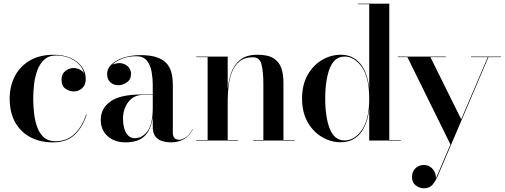

<svg xmlns="http://www.w3.org/2000/svg" viewBox="-20 -770 2765 1052"><path d="M440.6 -367.2Q430.1 -411.8 386.1 -438.9Q342 -466 287.8 -466Q246.9 -466 221.9 -442.8Q197 -419.6 184 -383.2Q171 -346.9 166.5 -306.1Q162 -265.2 162 -230Q162 -187.2 167.1 -145.7Q172.1 -104.1 185.1 -70.4Q198 -36.6 221.6 -16.4Q245.2 3.8 282.4 3.8Q348.1 3.8 390.1 -37.8Q432 -79.2 452 -143H455Q435.5 -77.8 391.6 -33.9Q347.8 10 269 10Q200.5 10 147.2 -17.9Q93.9 -45.9 63.4 -99.4Q33 -153 33 -230Q33 -297 60.8 -351.4Q88.6 -405.9 142.6 -437.9Q196.5 -470 275 -470Q327 -470 366.4 -452.5Q405.8 -435 427.8 -405.1Q449.8 -375.2 449.8 -338.2Q449.8 -304.5 430.4 -286.8Q411 -269 384 -269Q360.8 -269 338.9 -283.7Q317 -298.4 317 -333.8Q317 -364.5 337.9 -380.9Q358.8 -397.2 382 -397.2Q403.2 -397.2 419.6 -387.6Q436 -378 440.6 -367.2Z M751 -252H817V-305Q817 -340.5 810.7 -376.8Q804.4 -413.1 785 -437.6Q765.6 -462 726.6 -462Q681.1 -462 646.2 -447.1Q611.2 -432.2 595.8 -415.8Q626.6 -428.1 649.6 -422.6Q672.5 -417 685.2 -401Q698 -385 698 -366Q698 -334.5 675.1 -318.8Q652.2 -303 629 -303Q602 -303 584.5 -319.2Q567 -335.5 567 -364Q567 -395.4 592.7 -418.8Q618.4 -442.1 659.9 -455.1Q701.5 -468 749 -468Q807.5 -468 842.9 -454.7Q878.4 -441.4 896.5 -418.4Q914.6 -395.4 920.8 -366.1Q927 -336.9 927 -305V-42.8Q927 -4 963 -4Q976 -4 998.2 -17.8Q1020.5 -31.5 1035 -63H1037Q1019.8 -25.5 987.8 -7.8Q955.8 10 919 10Q892.5 10 869.2 3.1Q845.9 -3.8 831.4 -22.1Q817 -40.5 817 -75V-128.5Q808.5 -60.8 773.1 -25.4Q737.6 10 667 10Q607.8 10 569.9 -23.8Q532 -57.5 532 -113Q532 -176 585.2 -214Q638.5 -252 751 -252ZM718.8 -12.8Q758 -12.8 787.5 -50.2Q817 -87.8 817 -181V-250H765Q712.5 -250 683.2 -211.4Q654 -172.8 654 -120.2Q654 -71.5 671 -42.1Q688 -12.8 718.8 -12.8Z M1055 -3H1117.6V-457H1055V-460H1227.6V-283.9Q1231.8 -328.1 1246.7 -371Q1261.6 -413.9 1295.7 -441.9Q1329.8 -470 1391 -470Q1448.5 -470 1479.2 -450.4Q1509.9 -430.8 1521.4 -396.6Q1533 -362.5 1533 -319V-3H1594.6V0H1366V-3H1423V-312Q1423 -375 1413.2 -415.6Q1403.5 -456.2 1365.8 -456.2Q1319.4 -456.2 1291.8 -433Q1264.1 -409.8 1250.3 -373.5Q1236.5 -337.2 1232.1 -297.1Q1227.6 -256.9 1227.6 -223V-3H1283.6V0H1055Z M2176 -3V0H2003V-173.1Q1993.2 -85.5 1953.1 -38.1Q1913 9.4 1847 9.4Q1792.5 9.4 1744.1 -19.2Q1695.6 -47.8 1665.3 -101.4Q1635 -155 1635 -230Q1635 -305 1665.3 -358.8Q1695.6 -412.5 1744.1 -441.2Q1792.5 -470 1847 -470Q1913 -470 1953.1 -422.3Q1993.2 -374.6 2003 -287V-747H1941V-750H2113V-3ZM2003 -230Q2003 -345.5 1962.6 -402.8Q1922.2 -460 1868 -460Q1812.5 -460 1787.2 -396.8Q1762 -333.5 1762 -230Q1762 -126.5 1787.2 -63.6Q1812.5 -0.6 1868 -0.6Q1922.2 -0.6 1962.6 -57.6Q2003 -114.5 2003 -230Z M2368.8 207 2448 21.5 2212.2 -457H2159.8V-460H2422.4V-457H2338.2L2507 -116.5L2652.5 -457H2560.8V-460H2724.8V-457H2656.1L2377.8 196.4Q2364.5 225.6 2348.4 243.6Q2332.2 261.6 2302.2 261.6Q2279 261.6 2258.2 246.2Q2237.4 230.8 2237.4 199.2Q2237.4 171.5 2255.6 152.8Q2273.9 134 2302.4 134Q2330 134 2349.1 154Q2368.2 174 2368.8 207Z"/></svg>

Font: Bodoni* 72 Medium
Style: Regular
Weight: 500
Version: Version 1.002; ttfautohint (v0.97) -l 8 -r 50 -G 200 -x 14 -